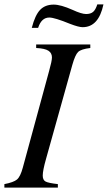

<svg xmlns="http://www.w3.org/2000/svg" viewBox="-28 -856 492 876"><path d="M416 -836H444Q422 -732 349 -732Q331 -732 292 -747Q221 -776 197 -776Q161 -776 146 -729H117Q132 -787 155 -811Q178 -835 217 -835Q249 -835 303 -811Q344 -792 365 -792Q385 -792 396.5 -801.5Q408 -811 416 -836ZM384 -653V-637Q342 -632 328.5 -619Q315 -606 302 -560L182 -131Q167 -78 167 -55Q167 -35 179.5 -28Q192 -21 236 -16V0H-8V-16Q34 -24 49.5 -37Q65 -50 76 -91L196 -532Q209 -578 209 -594Q209 -614 193 -624.5Q177 -635 137 -637V-653Z"/></svg>

Font: STIX MathJax Latin
Style: Italic
Weight: 400
Italic angle: -16.33°
Designer: MicroPress Inc., with final additions and corrections provided by Coen Hoffman, Elsevier (retired)
Version: Version 1.1.1